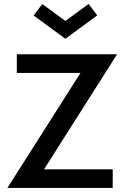

<svg xmlns="http://www.w3.org/2000/svg" viewBox="-20 -928 606 948"><path d="M536.5 0H16.5L377.5 -568H63V-660H558L197.5 -92H536.5ZM303 -736.5 146 -851.5 188.5 -908 303 -824.5 417.5 -908.5 460 -852Z"/></svg>

Font: Lucymar Sans Medium
Style: Regular
Weight: 500
Foundry: The League of Moveable Type (original font) / Main changes by Cristiano Sobral with portions from Mirco Monsees
Version: Version 2.001;August 30, 2020;FontCreator 13.0.0.2681 64-bit